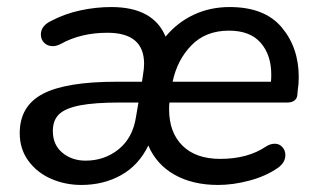

<svg xmlns="http://www.w3.org/2000/svg" viewBox="-20 -516 902 545"><path d="M36 -138Q36 -215 101.5 -249.5Q167 -284 311 -284H383L386 -304Q389 -321 389 -335Q389 -423 285 -423Q209 -423 152 -391Q140 -385 130 -385Q115 -385 105.5 -394.5Q96 -404 96 -418Q96 -443 126 -457Q164 -477 208 -486.5Q252 -496 296 -496Q415 -496 450 -412Q483 -452 529.5 -474Q576 -496 632 -496Q731 -496 779.5 -438.5Q828 -381 828 -297Q828 -278 825 -258L824 -246Q823 -236 815.5 -230.5Q808 -225 796 -225H461Q460 -219 460 -206Q460 -140 498 -102.5Q536 -65 605 -65Q683 -65 735 -100Q747 -108 760 -108Q773 -108 781.5 -98.5Q790 -89 790 -76Q790 -54 768 -39Q735 -16 688.5 -3.5Q642 9 599 9Q527 9 475.5 -20Q424 -49 401 -103Q374 -47 324 -19Q274 9 211 9Q165 9 125 -8.5Q85 -26 60.5 -59.5Q36 -93 36 -138ZM223 -60Q277 -60 317 -92.5Q357 -125 366 -184L373 -225H322Q249 -225 207.5 -217Q166 -209 148 -192Q130 -175 130 -144Q130 -105 157 -82.5Q184 -60 223 -60ZM749 -284Q750 -291 750 -304Q750 -360 720 -394.5Q690 -429 630 -429Q564 -429 523.5 -387.5Q483 -346 470 -284Z"/></svg>

Font: SN Pro
Style: Italic
Weight: 400
Italic angle: -9°
Designer: Tobias Whetton
Foundry: Supernotes
Version: Version 1.003